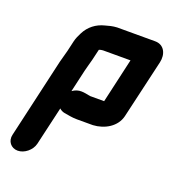

<svg xmlns="http://www.w3.org/2000/svg" viewBox="-128 -563 797 888"><g transform="rotate(20 270.5 -119.5)"><path d="M471 -93 538 -382C548 -425 529 -466 484 -466H297C276 -465 257 -460 240 -455C200 -445 167 -420 148 -382C141 -368 134 -354 130 -337L118 -285C115 -272 105 -239 102 -226L12 166C4 199 26 227 59 227C92 227 126 199 134 166L178 -24C185 -17 193 -13 203 -11C222 -8 243 -3 267 -3H346C403 -6 458 -38 471 -93ZM240 -286 252 -337 253 -340C258 -342 265 -344 272 -344H407L357 -125H288C255 -131 230 -139 199 -117L224 -226C227 -240 237 -273 240 -286Z"/></g></svg>

Font: Electronic
Style: TiIt
Weight: 900
Version: Version 1.011